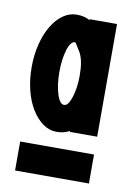

<svg xmlns="http://www.w3.org/2000/svg" viewBox="-65 -728 405 594"><g transform="rotate(10 137.5 -431.0)"><path d="M256 -678V-324H170V-327Q153 -317 129 -317Q106 -317 86 -331.5Q66 -346 51 -370.5Q36 -395 27.5 -428.5Q19 -462 19 -501Q19 -540 27.5 -573.5Q36 -607 51 -632Q66 -657 86 -671Q106 -685 129 -685Q153 -685 170 -675V-678ZM24 -268H256V-177H24ZM156 -573Q140 -600 138 -600Q124 -600 115 -570.5Q106 -541 106 -501Q106 -462 115 -432.5Q124 -403 138 -403Q151 -403 160.5 -432.5Q170 -462 170 -501Q170 -549 156 -573Z"/></g></svg>

Font: Fundamental  Brigade Condensed
Style: Regular
Weight: 400
Width: 3
Designer: Peter Wiegel, original typeface by Carl Albert Fahrenwaldt 1901
Foundry: Peter Wiegel
Version: Version 0.000 2012 initial release